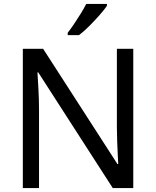

<svg xmlns="http://www.w3.org/2000/svg" viewBox="-20 -964 800 984"><path d="M663 0H558L176 -593H172Q174 -558 177 -506Q180 -454 180 -399V0H97V-714H201L582 -123H586Q585 -139 583.5 -171Q582 -203 580.5 -241Q579 -279 579 -311V-714H663ZM528 -934Q516 -916 491 -887.5Q466 -859 437.5 -830.5Q409 -802 385 -784H327V-796Q342 -815 359.5 -841Q377 -867 394 -894.5Q411 -922 422 -944H528Z"/></svg>

Font: Noto Sans Shavian
Style: Regular
Weight: 400
Designer: Monotype Design Team
Foundry: Monotype Imaging Inc.
Version: Version 2.001; ttfautohint (v1.8.4.7-5d5b)